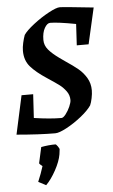

<svg xmlns="http://www.w3.org/2000/svg" viewBox="-59 -652 562 954"><g transform="rotate(-5 222.0 -175.5)"><path d="M344 -417 350 -523Q260 -540 222 -540Q207 -540 194 -517.5Q181 -495 181 -458Q181 -431 199.5 -409Q218 -387 253 -362L280 -343Q319 -317 342.5 -297.5Q366 -278 382.5 -250.5Q399 -223 399 -188Q399 -171 394.5 -149Q390 -127 384 -114Q367 -89 330.5 -60Q294 -31 256.5 -11Q219 9 200 9Q121 9 7 -1L49 -194H107L100 -76Q181 -64 237 -64Q246 -64 258.5 -80Q271 -96 280 -116.5Q289 -137 289 -149Q289 -174 274.5 -193.5Q260 -213 243 -226Q226 -239 182 -268Q130 -302 102.5 -333.5Q75 -365 75 -413Q75 -431 80 -453Q85 -475 91 -491Q105 -512 143 -541.5Q181 -571 220 -592Q259 -613 276 -613Q295 -613 444 -597L403 -417ZM94 242Q111 202 122 166Q121 165 113 158.5Q105 152 107 148L124 71Q161 64 195 64Q199 64 207 75.5Q215 87 214 91L211 115Q205 150 181.5 193Q158 236 132 262Z"/></g></svg>

Font: Grenze Medium
Style: Italic
Weight: 500
Italic angle: -10°
Designer: Renata Polastri
Foundry: Omnibus-Type
Version: Version 1.002; ttfautohint (v1.8)